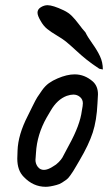

<svg xmlns="http://www.w3.org/2000/svg" viewBox="-20 -719 412 732"><path d="M123 -670.9Q123 -683.6 135.7 -691.4Q148.4 -699.2 161.1 -699.2Q181.6 -699.2 222.7 -679.7Q241.2 -670.9 253.9 -658.2Q266.6 -645.5 280.8 -626.5Q294.9 -607.4 305.7 -595.7Q313.5 -579.1 332 -553.2Q350.6 -527.3 361.3 -504.4Q372.1 -481.4 372.1 -454.1Q359.4 -457 358.4 -457Q330.1 -475.6 310.1 -491.7Q290 -507.8 269.5 -526.9Q249 -545.9 231.4 -560.5Q217.8 -571.3 196.3 -584Q174.8 -596.7 160.2 -608.4Q145.5 -620.1 134.8 -639.6Q123 -659.2 123 -670.9ZM70.3 -44.9Q45.9 -69.3 45.9 -114.3Q45.9 -119.1 46.4 -128.9Q46.9 -138.7 46.9 -144.5Q48.8 -205.1 85.9 -277.3Q90.8 -287.1 103.5 -313Q116.2 -338.9 122.1 -348.1Q127.9 -357.4 140.1 -374.5Q152.3 -391.6 166.5 -401.9Q180.7 -412.1 199.2 -419.9Q235.4 -435.5 264.6 -435.5Q302.7 -435.5 334 -408.2Q353.5 -390.6 353.5 -359.4Q353.5 -349.6 351.6 -324.2Q348.6 -259.8 333.5 -213.4Q318.4 -167 283.2 -107.4Q280.3 -102.5 271.5 -87.4Q262.7 -72.3 259.3 -66.9Q255.9 -61.5 248 -50.3Q240.2 -39.1 233.4 -34.2Q226.6 -29.3 216.8 -22.9Q207 -16.6 195.3 -13.7Q169.9 -6.8 154.3 -6.8Q106.4 -6.8 70.3 -44.9ZM115.2 -109.4Q115.2 -94.7 124 -83Q132.8 -71.3 147.5 -71.3Q162.1 -71.3 181.6 -84Q194.3 -90.8 204.1 -101.1Q213.9 -111.3 217.8 -118.2Q221.7 -125 230.5 -142.1Q239.3 -159.2 243.2 -166Q285.2 -242.2 292 -296.9Q295.9 -316.4 295.9 -325.2Q295.9 -339.8 285.2 -349.1Q274.4 -358.4 259.8 -358.4Q249 -358.4 234.4 -353.5Q198.2 -339.8 173.8 -297.9Q171.9 -294.9 158.2 -271.5Q121.1 -206.1 117.2 -136.7Q117.2 -131.8 116.2 -122.6Q115.2 -113.3 115.2 -109.4Z"/></svg>

Font: Essays1743
Style: Italic
Weight: 500
Italic angle: -10°
Designer: Based on the typeface in a 1743 English translation of the essays of Montaigne.  PostScript/TrueType font designed by Jo
Version: Version 002.100